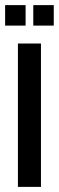

<svg xmlns="http://www.w3.org/2000/svg" viewBox="-30 -730 230 750"><path d="M40 0V-560H130V0ZM-10 -630V-710H70V-630ZM100 -630V-710H180V-630Z"/></svg>

Font: Tektur Condensed
Style: Regular
Weight: 400
Width: 3
Designer: Adam Jagosz
Foundry: Adam Jagosz
Version: Version 1.005;gftools[0.9.30]